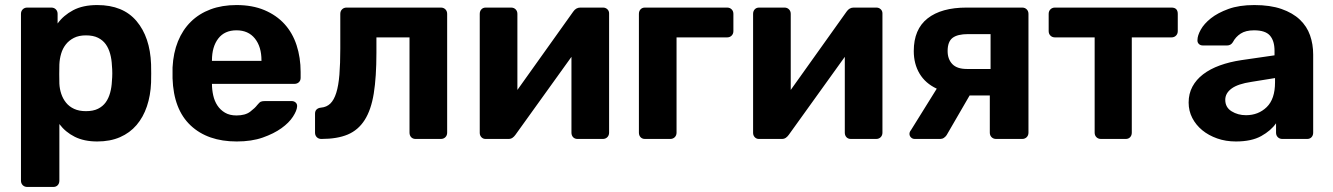

<svg xmlns="http://www.w3.org/2000/svg" viewBox="-20 -550 5276 760"><path d="M88 190Q77 190 70 183Q63 176 63 165V-495Q63 -506 70 -513Q77 -520 88 -520H183Q194 -520 201 -513Q208 -506 208 -495V-457Q231 -489 269.5 -509.5Q308 -530 365 -530Q467 -530 520.5 -466.5Q574 -403 578 -296Q579 -260 578 -223Q576 -172 561.5 -129Q547 -86 520.5 -55Q494 -24 455 -7Q416 10 365 10Q313 10 276 -8.5Q239 -27 215 -59V165Q215 176 208.5 183Q202 190 191 190ZM320 -110Q349 -110 368 -119.5Q387 -129 398.5 -145Q410 -161 416 -183Q422 -205 423 -229Q426 -260 423 -291Q422 -315 416 -337Q410 -359 398.5 -375Q387 -391 368 -400.5Q349 -410 320 -410Q292 -410 272.5 -400Q253 -390 240.5 -374Q228 -358 222 -337.5Q216 -317 215 -295Q214 -256 215 -219Q216 -198 222.5 -178.5Q229 -159 241.5 -143.5Q254 -128 273.5 -119Q293 -110 320 -110Z M917 10Q802 10 734.5 -53.5Q667 -117 663 -240V-283Q666 -341 684.5 -386.5Q703 -432 735.5 -464Q768 -496 813.5 -513Q859 -530 916 -530Q979 -530 1026.5 -510Q1074 -490 1106 -455Q1138 -420 1154 -371Q1170 -322 1170 -265V-242Q1170 -231 1163 -224.5Q1156 -218 1145 -218H819Q819 -195 824 -172.5Q829 -150 840.5 -132.5Q852 -115 870.5 -104Q889 -93 916 -93Q951 -93 970.5 -108Q990 -123 998 -134Q1007 -145 1012.5 -147.5Q1018 -150 1030 -150H1134Q1144 -150 1150.5 -144Q1157 -138 1156 -128Q1155 -112 1139.5 -88Q1124 -64 1094 -42.5Q1064 -21 1020 -5.5Q976 10 917 10ZM819 -309H1015V-311Q1015 -365 989 -397.5Q963 -430 916 -430Q869 -430 844 -397.5Q819 -365 819 -311Z M1252 0Q1241 0 1234 -7Q1227 -14 1227 -25V-100Q1227 -111 1233.5 -117Q1240 -123 1251 -124Q1273 -126 1287.5 -140Q1302 -154 1311 -182.5Q1320 -211 1323.5 -254.5Q1327 -298 1327 -358V-495Q1327 -506 1334 -513Q1341 -520 1352 -520H1725Q1736 -520 1743 -513Q1750 -506 1750 -495V-25Q1750 -14 1743 -7Q1736 0 1725 0H1625Q1614 0 1607.5 -7Q1601 -14 1601 -25V-402H1470V-341Q1470 -245 1459.5 -180Q1449 -115 1423.5 -75Q1398 -35 1356.5 -17.5Q1315 0 1252 0Z M1902 0Q1892 0 1885.5 -7Q1879 -14 1879 -24V-495Q1879 -506 1885.5 -513Q1892 -520 1903 -520H2003Q2014 -520 2021 -513Q2028 -506 2028 -495V-194L2249 -504Q2260 -520 2277 -520H2367Q2377 -520 2384 -513.5Q2391 -507 2391 -497V-25Q2391 -14 2384 -7Q2377 0 2366 0H2266Q2255 0 2248.5 -7Q2242 -14 2242 -25V-325L2020 -16Q2015 -9 2008.5 -4.5Q2002 0 1993 0Z M2533 0Q2522 0 2515.5 -7Q2509 -14 2509 -25V-495Q2509 -506 2515.5 -513Q2522 -520 2533 -520H2858Q2869 -520 2876 -513Q2883 -506 2883 -495V-427Q2883 -416 2876 -409Q2869 -402 2858 -402H2658V-25Q2658 -14 2651 -7Q2644 0 2633 0Z M2984 0Q2974 0 2967.5 -7Q2961 -14 2961 -24V-495Q2961 -506 2967.5 -513Q2974 -520 2985 -520H3085Q3096 -520 3103 -513Q3110 -506 3110 -495V-194L3331 -504Q3342 -520 3359 -520H3449Q3459 -520 3466 -513.5Q3473 -507 3473 -497V-25Q3473 -14 3466 -7Q3459 0 3448 0H3348Q3337 0 3330.5 -7Q3324 -14 3324 -25V-325L3102 -16Q3097 -9 3090.5 -4.5Q3084 0 3075 0Z M3923 0Q3912 0 3905 -7Q3898 -14 3898 -25V-172H3818L3727 -15Q3723 -9 3716.5 -4.5Q3710 0 3702 0H3601Q3592 0 3586 -6Q3580 -12 3580 -20Q3580 -28 3586 -35L3688 -199Q3643 -220 3620 -258.5Q3597 -297 3597 -348Q3597 -434 3651.5 -477Q3706 -520 3806 -520H4026Q4037 -520 4044 -513Q4051 -506 4051 -495V-25Q4051 -14 4044 -7Q4037 0 4026 0ZM3901 -277V-415H3812Q3770 -415 3750.5 -400Q3731 -385 3731 -348Q3731 -316 3749.5 -296.5Q3768 -277 3807 -277Z M4338 0Q4327 0 4320 -7Q4313 -14 4313 -25V-402H4156Q4145 -402 4138 -409Q4131 -416 4131 -427V-495Q4131 -506 4138 -513Q4145 -520 4156 -520H4617Q4642 -520 4642 -495V-427Q4642 -416 4635 -409Q4628 -402 4617 -402H4460V-25Q4460 -14 4453.5 -7Q4447 0 4436 0Z M4872 10Q4832 10 4798 -2Q4764 -14 4739 -34.5Q4714 -55 4699.5 -83Q4685 -111 4685 -144Q4685 -179 4700 -207Q4715 -235 4742.5 -256Q4770 -277 4808.5 -291Q4847 -305 4894 -312L5025 -331V-349Q5025 -388 5007 -409Q4989 -430 4944 -430Q4911 -430 4891 -417Q4871 -404 4860 -383Q4852 -370 4837 -370H4742Q4731 -370 4725 -376.5Q4719 -383 4720 -392Q4720 -409 4733 -432.5Q4746 -456 4773 -477.5Q4800 -499 4842.5 -514.5Q4885 -530 4945 -530Q5008 -530 5052.5 -514.5Q5097 -499 5125 -472.5Q5153 -446 5165.5 -410.5Q5178 -375 5178 -334V-25Q5178 -14 5171.5 -7Q5165 0 5154 0H5056Q5045 0 5038 -7Q5031 -14 5031 -25V-62Q5011 -33 4972.5 -11.5Q4934 10 4872 10ZM4912 -94Q4961 -94 4994 -126Q5027 -158 5027 -224V-241L4934 -226Q4880 -218 4855 -199.5Q4830 -181 4830 -155Q4830 -125 4855 -109.5Q4880 -94 4912 -94Z"/></svg>

Font: Fz Rubik SemBd
Style: Regular
Weight: 600
Designer: Hubert and Fischer
Foundry: Hubert and Fischer
Version: Vit hóa bi FontZin.com